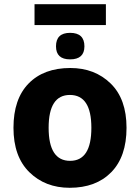

<svg xmlns="http://www.w3.org/2000/svg" viewBox="-20 -882 665 912"><path d="M581 -275Q581 -412 505.5 -485.5Q430 -559 314 -559Q188 -559 116 -485.5Q44 -412 44 -275Q44 -138 119.5 -64Q195 10 311 10Q436 10 508.5 -64Q581 -138 581 -275ZM211 -275Q211 -431 312 -431Q414 -431 414 -275Q414 -118 313 -118Q211 -118 211 -275ZM483 -862H144V-763H483ZM313 -726Q246 -726 246 -662Q246 -600 313 -600Q381 -600 381 -662Q381 -726 313 -726Z"/></svg>

Font: Noto Sans UI Extra
Style: Regular
Weight: 800
Designer: Monotype Design Team
Foundry: Monotype Imaging Inc.
Version: Version 1.901